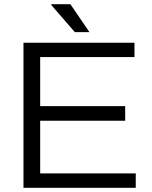

<svg xmlns="http://www.w3.org/2000/svg" viewBox="-20 -888 719 908"><path d="M91 0V-686H616V-618H170V-386H572V-317H170V-68H622V0ZM403 -736H334L222 -865L223 -868H313Z"/></svg>

Font: Archivo SemiBold Light
Style: Regular
Weight: 300
Version: Version 2.001